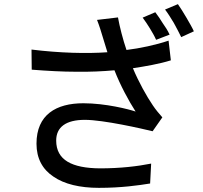

<svg xmlns="http://www.w3.org/2000/svg" viewBox="-20 -865 980 926"><path d="M703 -728C714 -710 725 -691 733 -673L798 -698C789 -718 777 -736 765 -753C754 -771 742 -789 729 -806L668 -780C680 -764 692 -746 703 -728ZM879 -780C865 -804 850 -828 838 -845L776 -819C790 -801 804 -778 818 -755C831 -731 844 -707 854 -686L915 -714C907 -732 893 -756 879 -780ZM238 -13C290 23 365 41 457 41C566 41 648 29 704 20L709 -76C643 -63 561 -53 462 -53C327 -54 251 -93 251 -187C251 -252 298 -287 389 -287C479 -287 667 -244 716 -232L763 -299C747 -317 731 -336 717 -357C687 -401 649 -469 621 -536C681 -545 750 -557 804 -574L793 -669C731 -648 655 -632 590 -624C573 -674 557 -736 549 -781L448 -769C459 -741 469 -709 475 -688L498 -613C399 -606 270 -609 132 -626L133 -529C210 -523 281 -519 348 -519C415 -518 477 -521 532 -526C560 -454 601 -378 634 -327C602 -338 489 -367 382 -367C251 -367 156 -312 156 -172C156 -101 185 -48 238 -13Z"/></svg>

Font: GenSekiGothic2 TW M
Style: Regular
Weight: 500
Version: Version 2.100;PS 2.1;hotconv 16.6.51;makeotf.lib2.5.65220 DE